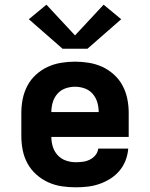

<svg xmlns="http://www.w3.org/2000/svg" viewBox="-20 -791 640 819"><path d="M303 8Q273 8 243 3.5Q213 -1 185.5 -13.5Q158 -26 135 -46.5Q112 -67 97.5 -93.5Q83 -120 77 -150Q71 -180 71 -210V-310Q71 -340 77 -369.5Q83 -399 97 -425.5Q111 -452 133.5 -472.5Q156 -493 183 -505.5Q210 -518 240 -523Q270 -528 300 -528Q330 -528 360 -523Q390 -518 417 -505.5Q444 -493 466.5 -472.5Q489 -452 503 -425.5Q517 -399 523 -369.5Q529 -340 529 -310V-207H199Q199 -185 205.5 -164.5Q212 -144 226.5 -128.5Q241 -113 261.5 -106Q282 -99 303 -99Q318 -99 333.5 -101Q349 -103 363 -110Q377 -117 387 -129Q397 -141 399 -157H527Q525 -131 515.5 -106.5Q506 -82 489.5 -62.5Q473 -43 451 -29Q429 -15 404.5 -6.5Q380 2 354.5 5Q329 8 303 8ZM199 -313H401Q401 -334 395 -354.5Q389 -375 375 -391Q361 -407 341 -414Q321 -421 300 -421Q279 -421 259 -414Q239 -407 225 -391Q211 -375 205 -354.5Q199 -334 199 -313ZM247 -583 103 -709 178 -771 300 -640 422 -771 497 -709 353 -583Z"/></svg>

Font: Iosevka SS04 XBd Ex
Style: Regular
Weight: 800
Width: 7
Monospace: yes
Designer: Belleve Invis
Foundry: Belleve Invis
Version: Version 19.0.0; ttfautohint (v1.8.4)